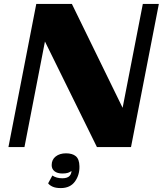

<svg xmlns="http://www.w3.org/2000/svg" viewBox="-20 -750 830 979"><path d="M23 0 165 -730H346.5L647 -114.7L576 -50.2L708.3 -730H790L648 0H474.3L191 -575.3L219.7 -592.5L104.7 0ZM289.8 209Q263.3 209 247.5 201.5Q231.8 194 225.5 184.8L247 145Q257.3 152 270 155.5Q282.8 159 297.8 159Q324.5 159 335.6 146.1Q346.8 133.2 344 112L348.3 119Q338 127.5 326.9 131.1Q315.8 134.7 298 134.7Q272.5 134.7 258 123.2Q243.5 111.7 243.5 92Q243.5 63.8 264 47.8Q284.5 31.8 316.5 31.8Q349 31.8 366.6 46.5Q384.2 61.3 385 96.8Q386.5 141.5 362.4 175.2Q338.2 209 289.8 209Z"/></svg>

Font: Savate ExtraLight
Style: Italic
Weight: 200
Italic angle: -11°
Designer: Max Esnée
Foundry: Plomb Type
Version: Version 2.000